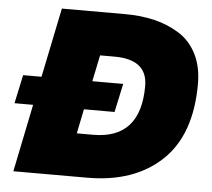

<svg xmlns="http://www.w3.org/2000/svg" viewBox="-52 -786 930 843"><g transform="rotate(5 413.0 -365.0)"><path d="M484 -424 457 -298H322L300 -190H372Q581 -190 581 -423Q581 -540 436 -540H372L348 -424ZM16 -298 43 -424H124L187 -730H467Q537 -730 596.5 -715.5Q656 -701 705.5 -670Q755 -639 783 -583.5Q811 -528 811 -453Q811 -228 690 -114Q569 0 362 0H37L98 -298Z"/></g></svg>

Font: Nacelle Black
Style: Italic
Weight: 900
Italic angle: -12°
Designer: Sora Sagano
Foundry: Sora Sagano
Version: Version 1.000;FEAKit 1.0